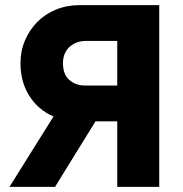

<svg xmlns="http://www.w3.org/2000/svg" viewBox="-20 -730 714 750"><path d="M438 0V-256H353L195 0H17L189 -275Q129 -301 94.5 -355.5Q60 -410 60 -483Q60 -531 77.5 -572Q95 -613 125.5 -644Q156 -675 198.5 -692.5Q241 -710 292 -710H602V0ZM438 -570H313Q297 -570 281.5 -564.5Q266 -559 253.5 -548.5Q241 -538 233.5 -521.5Q226 -505 226 -483Q226 -439 251 -417.5Q276 -396 311 -396H438Z"/></svg>

Font: Oxford Sans
Style: Regular
Weight: 800
Designer: Matt McInerney, Pablo Impallari, Rodrigo Fuenzalida
Foundry: Matt McInerney, Pablo Impallari, Rodrigo Fuenzalida
Version: Version 3.000g; ttfautohint (v1.5) -l 8 -r 28 -G 28 -x 14 -D